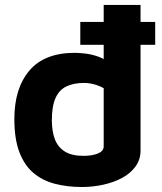

<svg xmlns="http://www.w3.org/2000/svg" viewBox="-20 -734 649 769"><path d="M308 15Q248.9 15 199.4 2Q150 -10.9 113.8 -41.5Q77.6 -72.1 57.5 -124.9Q37.5 -177.7 37.5 -257.4Q37.5 -380.4 97.8 -451.4Q158.2 -522.4 279.5 -522.4Q295.2 -522.4 321 -519.6Q346.8 -516.7 375.1 -506.7Q403.4 -496.6 425.2 -473.3L395.3 -426.6V-714.2H542.9V-131.5Q542.9 -95.1 523.1 -67.6Q503.2 -40 469.8 -21.9Q436.3 -3.7 394.3 5.6Q352.3 15 308 15ZM313.9 -109.8Q349.8 -109.8 372.5 -119.4Q395.3 -128.9 395.3 -147.6V-380.8Q376.9 -391.1 356.5 -396.4Q336 -401.8 316.6 -401.8Q274.5 -401.8 245.6 -387.7Q216.6 -373.7 202.2 -340.9Q187.7 -308.2 187.7 -252.5Q187.7 -208.3 199.7 -176.5Q211.7 -144.7 239.4 -127.3Q267.1 -109.8 313.9 -109.8ZM301.6 -554.6V-646.1H601.6V-554.6Z"/></svg>

Font: Maven Pro
Style: Regular
Weight: 400
Designer: Joe Prince
Foundry: Joe Prince
Version: Version 2.103